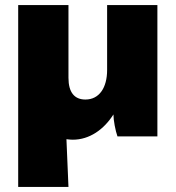

<svg xmlns="http://www.w3.org/2000/svg" viewBox="-20 -540 695 760"><path d="M52 -520V200H251L243 11C251 12 259 13 268 13C334 13 391 -27 429 -87C429 -64 437 -22 445 0H603V-520H404V-263C404 -193 373 -146 318 -146C275 -146 251 -174 251 -232V-520Z"/></svg>

Font: Fixel Display 20240404 Black
Style: Italic
Weight: 900
Italic angle: -10°
Designer: AlfaBravo + MacPaw
Foundry: Kyrylo Tkachov, Marchela Mozhyna, Serhii Makarenko, Maria Weinstein, Zakhar Kryvoshyya
Version: Version 1.211;Glyphs 3.2 (3225)